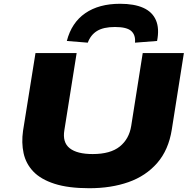

<svg xmlns="http://www.w3.org/2000/svg" viewBox="-20 -986 1017 1017"><path d="M453 11Q342 11 269 -12.5Q196 -36 156.5 -77.5Q117 -119 105 -174.5Q93 -230 102 -293L168 -705H386L321 -297Q310 -232 349 -201Q388 -170 471 -170Q565 -170 614.5 -210Q664 -250 675 -319L736 -705H954L890 -300Q873 -192 813 -123Q753 -54 661 -21.5Q569 11 453 11ZM445 -760 334 -769Q359 -866 431.5 -916Q504 -966 616 -966Q691 -966 739 -944.5Q787 -923 806 -879Q825 -835 812 -769L695 -760Q699 -800 675.5 -821.5Q652 -843 589 -843Q528 -843 494 -822Q460 -801 445 -760Z"/></svg>

Font: Nunito Sans 7pt Expanded Black
Style: Italic
Weight: 900
Width: 7
Italic angle: -9°
Designer: Vernon Adams
Foundry: Vernon Adams
Version: Version 3.101;gftools[0.9.27]